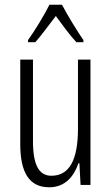

<svg xmlns="http://www.w3.org/2000/svg" viewBox="-20 -785 472 815"><path d="M243 -765H190C168 -721 128 -655 99 -615V-606H130C155 -634 189 -681 217 -717C245 -679 276 -636 304 -606H334V-615C312 -646 267 -719 243 -765ZM364 -532H311V-240C311 -103 273 -39 198 -39C146 -39 120 -84 120 -185V-532H66V-173C66 -56 102 10 189 10C257 10 294 -37 313 -92H317L322 0H364Z"/></svg>

Font: Noto Sans Arabic ExtCond Light
Style: Regular
Weight: 300
Width: 2
Designer: Monotype Design Team, Nadine Chahine, Nizar Qandah and Khaled Hosny
Foundry: Monotype Imaging Inc.
Version: Version 2.012